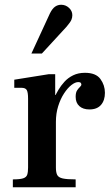

<svg xmlns="http://www.w3.org/2000/svg" viewBox="-20 -787 472 807"><path d="M34 0V-33Q64 -33 77.5 -37.5Q91 -42 94.5 -53Q98 -64 98 -83V-372Q98 -399 92.5 -408.5Q87 -418 70 -418H40V-452L184 -475H212V-388H215V-83Q215 -62 220.5 -51.5Q226 -41 243.5 -37Q261 -33 298 -33V0ZM210 -272V-380Q216 -393 226 -410Q236 -427 251 -443.5Q266 -460 287.5 -470.5Q309 -481 337 -481Q383 -481 402 -455Q421 -429 421 -397Q421 -365 404.5 -346Q388 -327 356 -327Q329 -327 313.5 -341Q298 -355 298 -380Q298 -398 304 -407Q310 -416 316 -421.5Q322 -427 322 -432Q322 -435 319.5 -438.5Q317 -442 309 -442Q296 -442 280 -429.5Q264 -417 249 -394Q234 -371 224.5 -340.5Q215 -310 215 -275ZM112 -562 190 -731Q200 -751 211.5 -759Q223 -767 237 -767Q256 -767 270 -754Q284 -741 284 -723Q284 -713 280 -703.5Q276 -694 260 -675L156 -562Z"/></svg>

Font: Frank Ruhl Libre Medium
Style: Regular
Weight: 500
Designer: Yanek Iontef
Foundry: Fontef
Version: Version 6.004